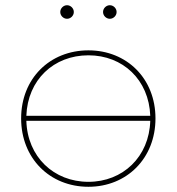

<svg xmlns="http://www.w3.org/2000/svg" viewBox="-20 -713 678 736"><path d="M319 -16C186 -16 85 -112 81 -250H556C552 -112 451 -16 319 -16ZM319 -501C451 -501 551 -407 556 -269H81C86 -407 186 -501 319 -501ZM319 -520C171 -520 61 -412 61 -259C61 -106 171 3 319 3C466 3 576 -106 576 -259C576 -412 466 -520 319 -520ZM237 -641C251 -641 263 -653 263 -667C263 -681 251 -693 237 -693C223 -693 211 -681 211 -667C211 -653 223 -641 237 -641ZM401 -641C415 -641 427 -653 427 -667C427 -681 415 -693 401 -693C387 -693 375 -681 375 -667C375 -653 387 -641 401 -641Z"/></svg>

Font: Montserrat-Alt1 Thin
Style: Regular
Weight: 100
Designer: Differentunic
Foundry: Differentunic
Version: Version 7.222